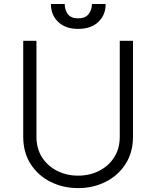

<svg xmlns="http://www.w3.org/2000/svg" viewBox="-20 -932 784 964"><path d="M581.3 -727.3H647.7V-245.7Q647.7 -166.5 610.4 -108.7Q573.2 -50.8 510.7 -19.2Q448.2 12.4 372.2 12.4Q296.2 12.4 233.5 -19.2Q170.8 -50.8 133.7 -108.7Q96.6 -166.5 96.6 -245.7V-727.3H163V-245.7Q163 -185.4 191.4 -141.5Q219.8 -97.7 267.4 -73.9Q315 -50.1 372.2 -50.1Q429.7 -50.1 477.1 -73.9Q524.5 -97.7 552.9 -141.5Q581.3 -185.4 581.3 -245.7ZM441.8 -911.9H510.3Q510.7 -856.5 473.4 -821.6Q436.1 -786.6 372.2 -786.9Q309.7 -786.6 272.5 -821.6Q235.4 -856.5 235.8 -911.9H305Q305 -882.8 320.3 -861.5Q335.6 -840.2 372.2 -839.8Q409.1 -840.2 425.2 -861.7Q441.4 -883.2 441.8 -911.9Z"/></svg>

Font: Inter UI Light
Style: Regular
Weight: 300
Designer: Rasmus Andersson
Foundry: rsms
Version: 3.2;8d6f07862